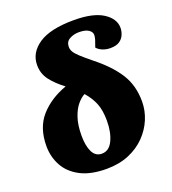

<svg xmlns="http://www.w3.org/2000/svg" viewBox="-143 -889 909 1013"><g transform="rotate(-20 311.5 -382.5)"><path d="M283 16Q194 16 136.5 -14Q79 -44 51.5 -94.5Q24 -145 24 -205Q24 -308 79.5 -371Q135 -434 227 -467Q179 -503 151.5 -539.5Q124 -576 124 -624Q124 -693 189 -737Q254 -781 387 -781Q495 -781 550 -745.5Q605 -710 605 -659Q605 -640 597 -620.5Q589 -601 570.5 -588.5Q552 -576 519 -576Q496 -576 476 -584Q456 -592 444 -606Q453 -630 457.5 -645Q462 -660 462 -671Q462 -688 444 -700Q426 -712 390 -712Q361 -712 337.5 -699Q314 -686 314 -657Q314 -643 321.5 -629.5Q329 -616 349.5 -597Q370 -578 408 -547Q492 -481 535.5 -413.5Q579 -346 579 -255Q579 -204 559 -156Q539 -108 501 -69Q463 -30 408 -7Q353 16 283 16ZM286 -68Q327 -68 348.5 -113Q370 -158 370 -223Q370 -282 354 -321Q338 -360 307 -395Q287 -385 266 -360.5Q245 -336 231 -294.5Q217 -253 217 -194Q217 -136 234 -102Q251 -68 286 -68Z"/></g></svg>

Font: Literata 12pt ExtraBold
Style: Italic
Weight: 800
Italic angle: -2°
Designer: Latin by Veronika Burian and Jose Scaglione. Greek by Irene Vlachou. Cyrillic by Vera Evstafieva
Foundry: TypeTogether
Version: Version 3.002